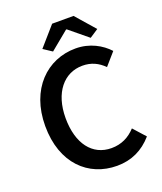

<svg xmlns="http://www.w3.org/2000/svg" viewBox="-153 -935 883 1045"><g transform="rotate(-20 288.0 -412.0)"><path d="M49 -325C49 -108 179 12 344 12C427 12 495 -20 550 -83L488 -152C451 -112 406 -89 348 -89C238 -89 168 -179 168 -328C168 -475 244 -565 351 -565C402 -565 441 -546 475 -512L537 -583C496 -628 430 -666 348 -666C183 -666 49 -539 49 -325ZM178 -725 228 -692 335 -780H339L446 -692L496 -725L399 -836H275Z"/></g></svg>

Font: DAIFUKU Sans Semibold
Style: Regular
Weight: 600
Designer: Original font ‘Source Sans 3’ : Paul D. Hunt
Foundry: Daifuku
Version: Version 1.000